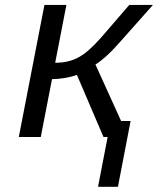

<svg xmlns="http://www.w3.org/2000/svg" viewBox="-20 -548 640 768"><path d="M157.7 -528.3H245.6L200.7 -296.9Q254.4 -296.9 294.2 -318.6Q334 -340.3 383.8 -397L497.1 -528.3H591.8L450.7 -369.6Q401.9 -314.9 361.8 -290L464.4 -64H502.4L451.7 199.2H372.1L410.6 0H394L287.6 -248.5Q267.6 -240.7 239 -236.1Q210.4 -231.4 188 -231.4L143.1 0H55.2Z"/></svg>

Font: Liberation Mono
Style: Italic
Weight: 400
Italic angle: -12°
Monospace: yes
Designer: Steve Matteson
Foundry: Ascender Corporation
Version: Version 2.1.5